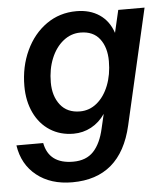

<svg xmlns="http://www.w3.org/2000/svg" viewBox="-73 -556 695 807"><g transform="rotate(-5 275.0 -152.5)"><path d="M455 -500H566L454 -12Q404 205 200 205Q109 205 50 158Q-9 111 -21 30H92Q109 119 211 119Q266 119 297 86Q328 53 342 -10L356 -70Q332 -35 297.5 -16.5Q263 2 223 2Q167 2 124 -25.5Q81 -53 57.5 -102.5Q34 -152 34 -215Q34 -297 65.5 -364.5Q97 -432 152.5 -471Q208 -510 279 -510Q336 -510 376 -483Q416 -456 433 -405ZM397 -289Q397 -347 369.5 -383Q342 -419 288 -419Q248 -419 215.5 -393Q183 -367 164.5 -322Q146 -277 146 -221Q146 -163 175 -126Q204 -89 258 -89Q298 -89 329.5 -115Q361 -141 379 -186.5Q397 -232 397 -289Z"/></g></svg>

Font: CBA Beacon Sans Bold
Style: Italic
Weight: 700
Italic angle: -13°
Designer: Wei Huang
Foundry: Wei Huang
Version: Version 1.002